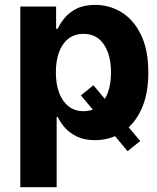

<svg xmlns="http://www.w3.org/2000/svg" viewBox="-20 -573 652 797"><path d="M367.8 -219.1 562.1 12.5 509.6 54.5 315.8 -177.1ZM64.3 204.1V-545.9H212.9V-453.7H219.7Q229.9 -476.1 248.8 -499Q267.8 -522 298.6 -537.4Q329.4 -552.7 375 -552.7Q435.1 -552.7 485.1 -521.7Q535.2 -490.6 565.4 -428.3Q595.7 -365.9 595.7 -272.1Q595.7 -181 566.4 -118.3Q537.1 -55.6 486.9 -23.4Q436.7 8.8 374.2 8.8Q330.5 8.8 299.8 -6Q269 -20.7 249.6 -42.8Q230.2 -64.9 219.7 -87.5H215.2V204.1ZM326.6 -111.5Q363.9 -111.5 389.2 -132Q414.6 -152.4 427.7 -188.8Q440.8 -225.2 440.8 -272.5Q440.8 -319.8 427.8 -355.8Q414.7 -391.8 389.5 -412.1Q364.3 -432.4 326.6 -432.4Q289.9 -432.4 264.4 -412.8Q238.8 -393.2 225.3 -357.3Q211.9 -321.4 211.9 -272.5Q211.9 -224.1 225.4 -188Q239 -151.9 264.6 -131.7Q290.3 -111.5 326.6 -111.5Z"/></svg>

Font: GitLab Sans
Style: Regular
Weight: 400
Designer: Rasmus Andersson
Foundry: Modifications by GitLab B.V., manufactured by rsms
Version: Version 4.000;git-c8fb6b7